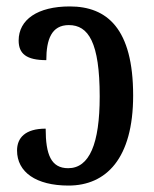

<svg xmlns="http://www.w3.org/2000/svg" viewBox="-20 -567 479 597"><path d="M193 10C310 10 394 -74 394 -270C394 -478 313 -547 197 -547C97 -547 38 -506 38 -441C38 -400 62 -380 124 -380C124 -444 140 -489 194 -489C255 -489 290 -435 290 -267C290 -120 258 -44 192 -44C139 -44 122 -86 122 -167C58 -167 33 -138 33 -99C33 -32 92 10 193 10Z"/></svg>

Font: Noto Serif Condensed Medium
Style: Regular
Weight: 500
Width: 3
Designer: Monotype Design Team
Foundry: Monotype Imaging Inc.
Version: Version 2.015